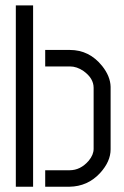

<svg xmlns="http://www.w3.org/2000/svg" viewBox="-20 -708 469 728"><path d="M40 0V-687.5H105.5V0ZM151.4 0V-62.5H244.1Q285.2 -62.5 316.4 -98.6Q335 -121.1 335 -143.6V-375Q335 -411.1 296.9 -438.5Q271.5 -456.1 245.1 -456.1H151.4V-518.6H245.1Q318.4 -518.6 367.2 -458Q398.4 -418.9 399.4 -378.9V-141.6Q399.4 -95.7 359.4 -51.8Q312.5 -1 243.2 0Z"/></svg>

Font: Post No Bills Jaffna Medium
Style: Regular
Weight: 500
Designer: Kosala Senevirathne, Siva Puranthara, Lasantha Premarathna, Tharique Azeez
Foundry: Mooniak
Version: Version 1.220 ; ttfautohint (v1.6)